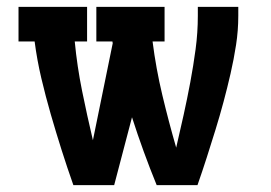

<svg xmlns="http://www.w3.org/2000/svg" viewBox="-20 -540 790 560"><path d="M194 0Q176 -51 159.5 -103Q143 -155 128 -207Q113 -259 100.5 -312Q88 -365 81 -419H34V-520H234V-419H198Q205 -346 219.5 -274.5Q234 -203 251 -131L309 -415Q308 -416 308 -417Q308 -418 308 -419H261V-520H460V-419H425Q435 -340 453.5 -262.5Q472 -185 494 -109V-110Q505 -157 515.5 -204.5Q526 -252 535 -300Q544 -348 550.5 -396.5Q557 -445 557 -494V-520H675V-494Q675 -451 668.5 -409Q662 -367 652.5 -325.5Q643 -284 632 -243Q621 -202 608.5 -161.5Q596 -121 583 -80.5Q570 -40 556 0H437Q417 -49 399 -98.5Q381 -148 365 -198L313 0Z"/></svg>

Font: Iosevka Plex Etoile
Style: Bold
Weight: 700
Designer: Belleve Invis
Foundry: Belleve Invis
Version: Version 25.1.1; ttfautohint (v1.8.4)